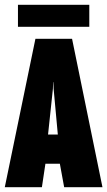

<svg xmlns="http://www.w3.org/2000/svg" viewBox="-20 -782 448 802"><path d="M0 0 128 -620H281L408 0H248L226 -120L250 -98H153L173 -120L155 0ZM179 -204 166 -220H242L223 -204L204 -411L203 -439H202L201 -411ZM55 -670V-762H353V-670Z"/></svg>

Font: Smooch Sans Thin Black
Style: Regular
Weight: 900
Version: Version 1.010